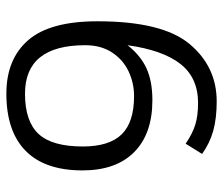

<svg xmlns="http://www.w3.org/2000/svg" viewBox="-70 -632 717 618"><g transform="rotate(-90 289.0 -323.5)"><path d="M102 -32 135 -85Q167 -63 196 -54Q225 -45 266 -45Q347 -45 391.5 -101.5Q436 -158 452 -272Q419 -230 377.5 -211Q336 -192 275 -192Q167 -192 108 -250.5Q49 -309 49 -417Q49 -538 112 -600Q175 -662 296 -662Q407 -662 468 -592Q529 -522 529 -369Q529 -160 456 -72.5Q383 15 271 15Q217 15 177 4Q137 -7 102 -32ZM452 -408Q452 -602 296 -602Q207 -602 166.5 -558.5Q126 -515 126 -416Q126 -331 165 -291Q204 -251 288 -251Q331 -251 368.5 -269Q406 -287 429 -322.5Q452 -358 452 -408Z"/></g></svg>

Font: Pridi Light
Style: Regular
Weight: 300
Version: Version 1.002